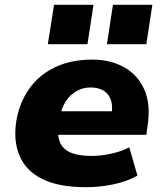

<svg xmlns="http://www.w3.org/2000/svg" viewBox="-20 -768 681 799"><path d="M339 11Q223 11 155 -23.5Q87 -58 61 -120.5Q35 -183 48 -265Q61 -341 101.5 -398.5Q142 -456 208.5 -488Q275 -520 364 -520Q439 -520 496 -488.5Q553 -457 580.5 -395.5Q608 -334 594 -243L589 -207H193L208 -305H455L444 -289Q450 -327 441.5 -352Q433 -377 411.5 -390.5Q390 -404 357 -404Q324 -404 297.5 -388.5Q271 -373 253.5 -346Q236 -319 229 -281L225 -257Q217 -209 228.5 -178.5Q240 -148 273 -133.5Q306 -119 361 -119Q399 -119 443 -128.5Q487 -138 518 -155L552 -37Q504 -11 447.5 0Q391 11 339 11ZM425 -584 450 -748H614L589 -584ZM179 -584 205 -748H369L344 -584Z"/></svg>

Font: Nunito Sans 6pt Black
Style: Italic
Weight: 900
Italic angle: -9°
Version: Version 3.101;gftools[0.9.27]